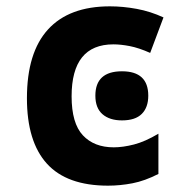

<svg xmlns="http://www.w3.org/2000/svg" viewBox="-20 -576 603 606"><path d="M321 10Q191 10 128 -59.5Q65 -129 65 -266Q65 -410 131.5 -483Q198 -556 327 -556Q368 -556 411.5 -548Q455 -540 496 -521L454 -409Q418 -425 389.5 -430.5Q361 -436 338 -436Q206 -436 206 -272Q206 -187 241.5 -149Q277 -111 339 -111Q368 -111 403 -120Q438 -129 480 -154V-27Q437 -5 398 2.5Q359 10 321 10ZM365 -196Q326 -196 303.5 -215.5Q281 -235 281 -274Q281 -351 365 -351Q448 -351 448 -274Q448 -237 427.5 -216.5Q407 -196 365 -196Z"/></svg>

Font: Noto Sans Mono SemiCondensed
Style: Bold
Weight: 700
Width: 4
Designer: Monotype Design Team
Foundry: Monotype Imaging Inc.
Version: Version 2.014